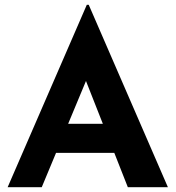

<svg xmlns="http://www.w3.org/2000/svg" viewBox="-20 -785 736 805"><path d="M12 0 344 -765H352L684 0H516L304 -538L409 -610L155 0ZM239 -266H460L511 -144H194Z"/></svg>

Font: Reem Kufi
Style: Regular
Weight: 400
Designer: Khaled Hosny
Version: Version 1.6